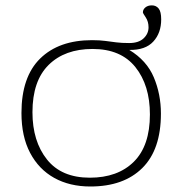

<svg xmlns="http://www.w3.org/2000/svg" viewBox="-20 -668 664 698"><path d="M566 -597.5Q566 -548 537.2 -516.8Q508.5 -485.5 450 -486.5Q513.5 -448 539.2 -386.8Q565 -325.5 565 -255Q565 -124 497.2 -57Q429.5 10 308.5 10Q233.5 10 177.2 -21.2Q121 -52.5 89.5 -112.2Q58 -172 58 -257Q58 -388.5 126 -455.2Q194 -522 314.5 -522Q343 -522 363 -519.2Q383 -516.5 402.8 -514Q422.5 -511.5 449.5 -511.5Q484 -511.5 502 -528.5Q520 -545.5 520 -568.5Q520 -589.5 509.8 -604.8Q499.5 -620 499.5 -623Q499.5 -633.5 508.5 -641Q517.5 -648.5 532 -648.5Q547.5 -648.5 556.8 -637Q566 -625.5 566 -597.5ZM306.5 -22Q408 -22 466.5 -80Q525 -138 525 -252Q525 -358 472.2 -424Q419.5 -490 316.5 -490Q215.5 -490 156.8 -432Q98 -374 98 -260Q98 -154.5 150.8 -88.2Q203.5 -22 306.5 -22Z"/></svg>

Font: Newsreader Caption ExtraLight
Style: Regular
Weight: 275
Designer: Hugues Gentile
Foundry: Production Type
Version: Version 1.001